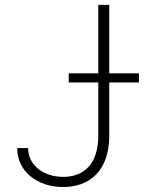

<svg xmlns="http://www.w3.org/2000/svg" viewBox="-20 -747 582 777"><path d="M377.8 -727.3V-450.3H258.2V-413.4H377.8V-197.8C377.5 -77.8 314.3 -31.2 235.8 -31.2C154.8 -31.2 93.4 -79.9 93.8 -147.7H49.7C49.4 -54.7 129.3 9.9 235.8 9.9C339.8 9.9 421.9 -52.9 422.2 -197.8V-413.4H542.3V-450.3H422.2V-727.3Z"/></svg>

Font: Karasuma Gothic
Style: Thin
Weight: 200
Designer: Rasmus Andersson / Ryoko Ishizuka
Foundry: rsms
Version: Version 1.00